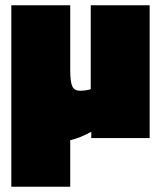

<svg xmlns="http://www.w3.org/2000/svg" viewBox="-20 -525 612 730"><path d="M549 -505V0H327V-24Q281 1 247 8V185H23V-505H247V-259Q247 -213 255 -196.5Q263 -180 284 -180Q294 -180 305.5 -181.5Q317 -183 325 -186V-505Z"/></svg>

Font: Cairo Black
Style: Regular
Weight: 900
Designer: Mohamed Gaber, Accademia di Belle Arti di Urbino and others
Foundry: Kief Type Foundry, Accademia di Belle Arti di Urbino and others
Version: Version 3.011